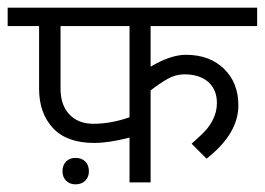

<svg xmlns="http://www.w3.org/2000/svg" viewBox="-44 -476 691 501"><path d="M0 0ZM119 -29Q119 -45 128.5 -54.5Q138 -64 153 -64Q169 -64 178.5 -54.5Q188 -45 188 -29Q188 -14 178.5 -4.5Q169 5 153 5Q138 5 128.5 -4.5Q119 -14 119 -29ZM349 -302Q401 -333 441 -333Q503 -333 540.5 -296.5Q578 -260 578 -201Q578 -127 495 -62L456 -101Q460 -105 480 -123Q500 -141 511 -162.5Q522 -184 522 -207Q522 -242 499.5 -262Q477 -282 437 -282Q414 -282 393 -270Q372 -258 349 -240V0H294V-117Q240 -103 202 -103Q130 -103 94 -142Q58 -181 58 -244V-408H-24V-456H627V-408H349ZM114 -408V-244Q114 -202 137 -177.5Q160 -153 200 -153Q245 -153 294 -170V-408Z"/></svg>

Font: Cambay Devanagari
Style: Regular
Weight: 400
Designer: Pooja Saxena
Foundry: Pooja Saxena
Version: Version 1.180;PS 001.180;hotconv 1.0.70;makeotf.lib2.5.58329